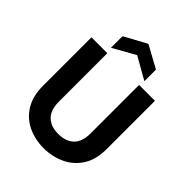

<svg xmlns="http://www.w3.org/2000/svg" viewBox="-255 -1061 1206 1206"><g transform="rotate(45 348.5 -457.5)"><path d="M67 -698H208V-267Q208 -194 245 -157.5Q282 -121 348 -121Q416 -121 453 -157.5Q490 -194 490 -267V-698H631V-268Q631 -176 592 -115Q553 -54 488 -23.5Q423 7 346 7Q269 7 205.5 -23.5Q142 -54 104.5 -115Q67 -176 67 -268ZM497 -738 349 -822 200 -738V-841L349 -922L497 -841Z"/></g></svg>

Font: Parkinsans SemiBold
Style: Regular
Weight: 600
Designer: Red Stone, Indian Type Foundry
Foundry: Indian Type Foundry
Version: Version 1.000